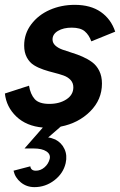

<svg xmlns="http://www.w3.org/2000/svg" viewBox="-29 -518 496 793"><path d="M188 -355Q188 -340.8 199.2 -330.3Q210.4 -319.8 228.5 -313.2Q246.6 -306.6 268.3 -300Q290 -293.5 311.8 -283.9Q333.5 -274.4 351.6 -261.2Q369.6 -248 380.9 -225.6Q392.1 -203.1 392.1 -172.9Q392.1 -106.4 343.5 -57.9Q294.9 -9.3 221.7 4.9L169.9 49.8Q182.1 50.8 199.2 58.1Q225.1 71.3 237.3 97.4Q249.5 123.5 242.2 155.8Q232.4 198.2 195.6 226.6Q158.7 254.9 113.3 254.9Q81.1 254.9 57.1 235.4Q33.2 215.8 26.9 187L96.2 168.9Q98.6 187 119.1 187Q138.7 187 154.8 173.1Q170.9 159.2 176.3 138.2Q180.7 119.1 162.6 107.2Q144.5 95.2 109.9 95.2H72.3L147.9 8.8Q80.1 2.9 38.6 -36.6Q-2.9 -76.2 -8.8 -131.8L90.8 -164.1Q96.7 -128.4 114.5 -108.6Q132.3 -88.9 174.8 -88.9Q216.8 -88.9 245.4 -107.7Q273.9 -126.5 273.9 -157.2Q273.9 -175.3 262.7 -187.5Q251.5 -199.7 233.6 -206.1Q215.8 -212.4 194.1 -217.8Q172.4 -223.1 150.6 -230.5Q128.9 -237.8 111.1 -248.8Q93.3 -259.8 82 -280.5Q70.8 -301.3 70.8 -330.1Q70.8 -378.9 100.1 -417.7Q129.4 -456.5 176.8 -477.3Q224.1 -498 279.8 -498Q345.2 -498 387.5 -468.5Q429.7 -439 446.8 -387.2L348.1 -347.2Q338.9 -373.5 321 -388.7Q303.2 -403.8 267.1 -403.8Q232.9 -403.8 210.4 -390.4Q188 -377 188 -355Z"/></svg>

Font: HK Grotesk Legacy
Style: Bold Italic
Weight: 700
Italic angle: -13°
Designer: Alfredo Marco Pradil
Foundry: Hanken Design Co.
Version: Version 2.022;PS 002.022;hotconv 1.0.88;makeotf.lib2.5.64775